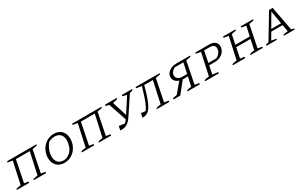

<svg xmlns="http://www.w3.org/2000/svg" viewBox="220 -1940 5243 3359"><g transform="rotate(-30 2841.0 -260.5)"><path d="M260 -476 172 -39 257 -24 254 0H4L8 -21Q35 -27 58 -32Q81 -37 104 -39L200 -481L104 -498L108 -521H700L696 -500Q662 -493 642 -489Q622 -485 601 -482L512 -39L600 -24L596 0H347L351 -19Q374 -26 397 -31Q420 -36 444 -39L540 -476Z M967 7Q904 7 856 -19.5Q808 -46 781.5 -94.5Q755 -143 755 -209Q755 -275 778 -333Q801 -391 842 -435Q883 -479 937 -503.5Q991 -528 1053 -528Q1116 -528 1163.5 -501.5Q1211 -475 1237.5 -426.5Q1264 -378 1264 -313Q1264 -246 1241 -187.5Q1218 -129 1178 -85.5Q1138 -42 1084 -17.5Q1030 7 967 7ZM970 -38Q1033 -38 1086.5 -76.5Q1140 -115 1169 -182Q1181 -211 1189 -251.5Q1197 -292 1197 -321Q1197 -394 1155.5 -437Q1114 -480 1043 -480Q981 -480 917 -447Q872 -394 847 -329Q822 -264 822 -201Q822 -127 862 -82.5Q902 -38 970 -38Z M1573 -476 1485 -39 1570 -24 1567 0H1317L1321 -21Q1348 -27 1371 -32Q1394 -37 1417 -39L1513 -481L1417 -498L1421 -521H2013L2009 -500Q1975 -493 1955 -489Q1935 -485 1914 -482L1825 -39L1913 -24L1909 0H1660L1664 -19Q1687 -26 1710 -31Q1733 -36 1757 -39L1853 -476Z M2093 4 2108 -78 2222 -62Q2248 -84 2272 -116L2150 -480L2082 -497L2087 -521H2324L2321 -502Q2274 -484 2223 -476L2316 -182L2507 -476L2423 -497L2427 -521H2634L2631 -502Q2613 -494 2597 -488.5Q2581 -483 2565 -479L2333 -130Q2307 -91 2278 -60Q2249 -29 2205.5 -11Q2162 7 2093 4Z M2541 4 2556 -78 2647 -69Q2684 -118 2718 -203.5Q2752 -289 2792 -426L2808 -481L2700 -498L2704 -521H3189L3185 -500Q3165 -494 3141 -489.5Q3117 -485 3090 -482L3001 -39L3090 -24L3085 0H2833L2837 -19Q2859 -27 2883.5 -32Q2908 -37 2932 -39L3028 -476H2853Q2816 -337 2782.5 -243Q2749 -149 2714 -94Q2679 -39 2637 -16Q2595 7 2541 4Z M3169 0 3173 -24 3258 -41 3422 -237Q3374 -251 3345.5 -284Q3317 -317 3317 -362Q3317 -407 3345 -443Q3373 -479 3421.5 -500Q3470 -521 3531 -521H3805L3801 -500Q3774 -495 3753.5 -490Q3733 -485 3705 -482L3617 -39L3705 -24L3701 0H3453L3456 -21Q3479 -27 3501.5 -32Q3524 -37 3549 -39L3589 -224H3486L3305 0ZM3500 -268H3599L3644 -477H3469Q3429 -456 3406 -425Q3383 -394 3383 -361Q3383 -319 3415 -293.5Q3447 -268 3500 -268Z M3807 0 3811 -21Q3827 -27 3850 -32Q3873 -37 3907 -39L4003 -481L3907 -498L3911 -521H4198Q4266 -521 4306 -487.5Q4346 -454 4346 -397Q4346 -343 4316 -299.5Q4286 -256 4235 -231Q4184 -206 4119 -206H4009L3975 -39L4089 -24L4085 0ZM4176 -477H4063L4017 -249H4179Q4279 -303 4279 -395Q4279 -435 4252.5 -456Q4226 -477 4176 -477Z M4367 0 4371 -21Q4397 -27 4420.5 -32Q4444 -37 4467 -39L4563 -481L4467 -498L4471 -521H4721L4717 -500Q4685 -493 4666 -489Q4647 -485 4624 -482L4585 -288H4876L4918 -481L4824 -498L4829 -521H5078L5074 -500Q5045 -494 5024 -489.5Q5003 -485 4979 -482L4890 -39L4978 -24L4974 0H4725L4728 -19Q4751 -27 4775 -32Q4799 -37 4822 -39L4866 -244H4577L4535 -39L4622 -24L4617 0Z M5565 -34Q5579 -32 5593.5 -28Q5608 -24 5620 -20L5617 0H5399L5404 -22L5497 -37L5473 -173H5244L5164 -37Q5188 -33 5211 -29.5Q5234 -26 5260 -20L5258 0H5046L5051 -22L5110 -39L5400 -521H5473ZM5267 -214H5466L5421 -476Z"/></g></svg>

Font: Piazzolla SC Light
Style: Italic
Weight: 300
Italic angle: -11.3°
Designer: Juan Pablo del Peral
Foundry: Huerta Tipografica
Version: Version 1.330